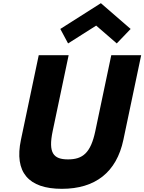

<svg xmlns="http://www.w3.org/2000/svg" viewBox="-20 -1172 907 1207"><path d="M359.2 -990 408 -899 584.6 -1011 714 -899 801.2 -990 614.2 -1152ZM679.5 -825H867.5L755.6 -293C712.7 -89 578.8 15 368.8 15C158.8 15 68.7 -89 111.6 -293L223.5 -825H411.5L311.2 -348C282.2 -210 315.7 -170 407.7 -170C499.7 -170 550.2 -210 579.2 -348Z"/></svg>

Font: Hussar
Style: BdOblTwo
Weight: 700
Foundry: Cannot Into Space Fonts
Version: Version 2.00